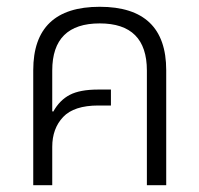

<svg xmlns="http://www.w3.org/2000/svg" viewBox="-20 -546 588 566"><path d="M78 0H134V-113Q134 -167 166 -201Q198 -235 270 -235H307V-282H269Q216 -282 186 -266.5Q156 -251 137 -217L134 -218V-338Q134 -477 274 -477Q413 -477 413 -338V0H470V-339Q470 -526 274 -526Q78 -526 78 -339Z"/></svg>

Font: Noto Sans Thai UI SemiCondensed Light
Style: Regular
Weight: 300
Width: 4
Designer: Monotype Design Team
Foundry: Monotype Imaging Inc.
Version: Version 1.901